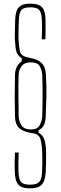

<svg xmlns="http://www.w3.org/2000/svg" viewBox="-20 -825 334 1050"><path d="M144 205Q112.5 205 94.8 195.8Q77 186.5 69.5 166.8Q62 147 61 115Q60.5 100.5 60.2 84.2Q60 68 60.5 49.2Q61 30.5 62 9H82Q81 30 80.8 48.2Q80.5 66.5 80.5 83Q80.5 99.5 81 115Q82.5 156 95.2 170.5Q108 185 144 185Q180 185 194.2 170.5Q208.5 156 210 115Q211 91 211.5 62.5Q212 34 211 14Q209.5 -35.5 201.5 -63.2Q193.5 -91 162 -96L144 -99Q106 -106 84.8 -124.8Q63.5 -143.5 62 -187Q60.5 -244 60.5 -297.8Q60.5 -351.5 62 -416Q63 -444 73.5 -462.2Q84 -480.5 99 -490V-507Q76 -520.5 69.8 -542Q63.5 -563.5 61 -616Q60.5 -635.5 61.5 -665Q62.5 -694.5 63 -714Q64 -746.5 71.5 -766.5Q79 -786.5 96.8 -795.8Q114.5 -805 146 -805Q193.5 -805 211.2 -784Q229 -763 229 -714Q229 -693 229.2 -667.8Q229.5 -642.5 228 -610H208Q209 -631 209.5 -649Q210 -667 209.8 -683Q209.5 -699 209 -714Q207.5 -756 194.8 -770.5Q182 -785 146 -785Q110 -785 97.2 -770.5Q84.5 -756 83 -714Q82.5 -693 81.5 -663.5Q80.5 -634 81 -616Q83.5 -568 89.2 -543.8Q95 -519.5 128 -512L163 -504Q189.5 -498 209.2 -478.5Q229 -459 231 -416Q235 -351.5 233.8 -297.8Q232.5 -244 230 -187Q228.5 -158.5 220.2 -140.8Q212 -123 191 -113V-99Q216.5 -85.5 224.2 -56.8Q232 -28 232 14Q232 35.5 231.8 64.2Q231.5 93 230 115Q228 147 219.8 166.8Q211.5 186.5 193.5 195.8Q175.5 205 144 205ZM149 -117Q185 -117 197 -140Q209 -163 211 -187Q212 -221 212.5 -261.5Q213 -302 212.8 -342.2Q212.5 -382.5 211 -416Q209.5 -440 197.8 -462Q186 -484 149 -484Q112.5 -484 97.2 -462Q82 -440 82 -416Q80 -366 80.8 -302Q81.5 -238 82 -187Q83.5 -162.5 97.5 -139.8Q111.5 -117 149 -117Z"/></svg>

Font: Big Shoulders Thin
Style: Regular
Weight: 100
Designer: Patric King
Foundry: XO Type Co
Version: Version 2.002